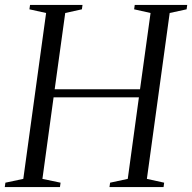

<svg xmlns="http://www.w3.org/2000/svg" viewBox="-32 -763 784 783"><path d="M-12.5 0 -10 -18 63 -33.5 156 -710 88 -725 90.5 -743H304.5L302 -725L234 -710L191 -399H539L582 -710L515 -725L517.5 -743H731.5L729 -725L660 -710L567 -33.5L637.5 -18L635 0H414.5L417 -18L489 -33.5L534.5 -366H186.5L141 -33.5L215 -18L212.5 0Z"/></svg>

Font: Merriweather 144pt Light
Style: Italic
Weight: 300
Italic angle: -7.8°
Version: Version 2.101